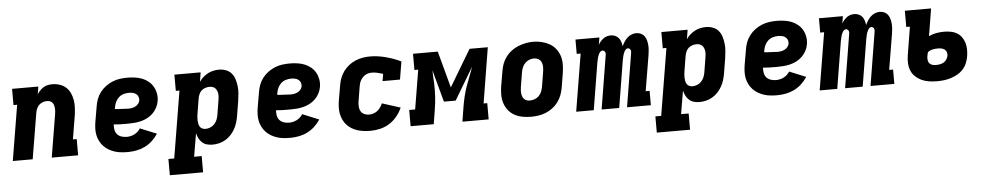

<svg xmlns="http://www.w3.org/2000/svg" viewBox="-40 -875 7281 1414"><g transform="rotate(-5 3600.0 -168.0)"><path d="M26 0 94 -410H67V-530H261L252 -474Q262 -489 274 -501.5Q286 -514 301 -523Q316 -532 332.5 -535Q349 -538 365 -538Q394 -538 420.5 -529Q447 -520 466.5 -502Q486 -484 497 -459.5Q508 -435 512.5 -408Q517 -381 515.5 -352Q514 -323 510 -295L481 -120H509V0H314L366 -314Q368 -326 369 -337.5Q370 -349 369 -360.5Q368 -372 365 -382.5Q362 -393 355 -401.5Q348 -410 337.5 -414Q327 -418 315 -418Q300 -418 285 -413Q270 -408 258 -397Q246 -386 239.5 -371.5Q233 -357 230 -342L173 0Z M877 8Q851 8 826.5 5.5Q802 3 779 -4.5Q756 -12 735.5 -24Q715 -36 699 -53Q683 -70 672 -91Q661 -112 656 -136Q651 -160 652 -185Q653 -210 657 -235L676 -345Q680 -373 690 -400Q700 -427 718 -450.5Q736 -474 760 -491.5Q784 -509 811 -520Q838 -531 866 -534.5Q894 -538 921 -538Q949 -538 977 -534Q1005 -530 1030 -520Q1055 -510 1075.5 -493Q1096 -476 1109 -453Q1122 -430 1127 -402.5Q1132 -375 1127 -346Q1123 -322 1111 -299Q1099 -276 1080.5 -258Q1062 -240 1039 -228Q1016 -216 991.5 -210Q967 -204 943 -202Q919 -200 895 -200Q869 -200 842.5 -200.5Q816 -201 790 -204Q788 -184 791.5 -164.5Q795 -145 807 -131Q819 -117 838 -110.5Q857 -104 877 -104Q891 -104 905.5 -107Q920 -110 934 -117Q948 -124 959.5 -134.5Q971 -145 979 -158L1101 -108Q1083 -80 1057.5 -56.5Q1032 -33 1002 -18.5Q972 -4 940 2Q908 8 877 8ZM908 -310Q921 -310 934.5 -312.5Q948 -315 960.5 -321.5Q973 -328 982 -339.5Q991 -351 993 -364Q995 -379 989.5 -392Q984 -405 973.5 -412.5Q963 -420 949 -423Q935 -426 921 -426Q901 -426 881 -420Q861 -414 845.5 -399.5Q830 -385 821.5 -366Q813 -347 810 -327L808 -316Q821 -314 833.5 -313.5Q846 -313 858.5 -312.5Q871 -312 883.5 -311Q896 -310 908 -310Z M1169 205V85H1212L1294 -410H1267V-530H1461L1450 -461Q1462 -479 1479 -494Q1496 -509 1515 -519Q1534 -529 1555 -533.5Q1576 -538 1597 -538Q1624 -538 1649 -528.5Q1674 -519 1690 -499.5Q1706 -480 1713.5 -455Q1721 -430 1724 -403.5Q1727 -377 1724.5 -349.5Q1722 -322 1718 -295L1700 -185Q1696 -161 1688.5 -137Q1681 -113 1668.5 -90.5Q1656 -68 1638 -49Q1620 -30 1598 -17Q1576 -4 1551.5 2Q1527 8 1503 8Q1481 8 1461 2.5Q1441 -3 1426 -16.5Q1411 -30 1402 -48Q1393 -66 1388 -86L1359 85H1415V205ZM1461 -112Q1478 -112 1495.5 -119Q1513 -126 1526 -139.5Q1539 -153 1546 -170Q1553 -187 1556 -204L1574 -314Q1576 -326 1577 -338.5Q1578 -351 1576.5 -362.5Q1575 -374 1570.5 -384.5Q1566 -395 1558.5 -403Q1551 -411 1539.5 -414.5Q1528 -418 1516 -418Q1501 -418 1485.5 -413Q1470 -408 1458 -397.5Q1446 -387 1439.5 -372Q1433 -357 1430 -342L1412 -232Q1410 -219 1408.5 -206Q1407 -193 1407.5 -180.5Q1408 -168 1410.5 -155.5Q1413 -143 1419 -133Q1425 -123 1436.5 -117.5Q1448 -112 1461 -112Z M2077 8Q2051 8 2026.5 5.5Q2002 3 1979 -4.5Q1956 -12 1935.5 -24Q1915 -36 1899 -53Q1883 -70 1872 -91Q1861 -112 1856 -136Q1851 -160 1852 -185Q1853 -210 1857 -235L1876 -345Q1880 -373 1890 -400Q1900 -427 1918 -450.5Q1936 -474 1960 -491.5Q1984 -509 2011 -520Q2038 -531 2066 -534.5Q2094 -538 2121 -538Q2149 -538 2177 -534Q2205 -530 2230 -520Q2255 -510 2275.5 -493Q2296 -476 2309 -453Q2322 -430 2327 -402.5Q2332 -375 2327 -346Q2323 -322 2311 -299Q2299 -276 2280.5 -258Q2262 -240 2239 -228Q2216 -216 2191.5 -210Q2167 -204 2143 -202Q2119 -200 2095 -200Q2069 -200 2042.5 -200.5Q2016 -201 1990 -204Q1988 -184 1991.5 -164.5Q1995 -145 2007 -131Q2019 -117 2038 -110.5Q2057 -104 2077 -104Q2091 -104 2105.5 -107Q2120 -110 2134 -117Q2148 -124 2159.5 -134.5Q2171 -145 2179 -158L2301 -108Q2283 -80 2257.5 -56.5Q2232 -33 2202 -18.5Q2172 -4 2140 2Q2108 8 2077 8ZM2108 -310Q2121 -310 2134.5 -312.5Q2148 -315 2160.5 -321.5Q2173 -328 2182 -339.5Q2191 -351 2193 -364Q2195 -379 2189.5 -392Q2184 -405 2173.5 -412.5Q2163 -420 2149 -423Q2135 -426 2121 -426Q2101 -426 2081 -420Q2061 -414 2045.5 -399.5Q2030 -385 2021.5 -366Q2013 -347 2010 -327L2008 -316Q2021 -314 2033.5 -313.5Q2046 -313 2058.5 -312.5Q2071 -312 2083.5 -311Q2096 -310 2108 -310Z M2670 8Q2645 8 2621 5Q2597 2 2574 -5Q2551 -12 2531 -24.5Q2511 -37 2495.5 -54Q2480 -71 2470 -92.5Q2460 -114 2455.5 -137.5Q2451 -161 2452 -185.5Q2453 -210 2457 -235L2476 -345Q2480 -372 2490 -398.5Q2500 -425 2517 -448Q2534 -471 2557 -489Q2580 -507 2606.5 -518Q2633 -529 2660 -533.5Q2687 -538 2715 -538Q2745 -538 2774.5 -533.5Q2804 -529 2832 -521.5Q2860 -514 2887.5 -504Q2915 -494 2941 -481L2919 -349H2790L2799 -402Q2779 -408 2758.5 -413Q2738 -418 2717 -418Q2705 -418 2693 -415.5Q2681 -413 2670 -407Q2659 -401 2650 -391.5Q2641 -382 2634.5 -371.5Q2628 -361 2624.5 -349Q2621 -337 2619 -326L2601 -216Q2598 -197 2599 -177.5Q2600 -158 2609 -142.5Q2618 -127 2634.5 -119.5Q2651 -112 2670 -112Q2686 -112 2702 -117Q2718 -122 2731.5 -132.5Q2745 -143 2754.5 -157Q2764 -171 2771 -186L2906 -143Q2891 -109 2866.5 -79Q2842 -49 2810 -29Q2778 -9 2742 -0.5Q2706 8 2670 8Z M2967 0V-120H3011L3059 -410H3031V-530H3214L3287 -259L3449 -530H3584L3517 -120H3544V0H3350L3367 -106Q3373 -143 3381.5 -179.5Q3390 -216 3402.5 -252.5Q3415 -289 3429.5 -325Q3444 -361 3456 -397L3314 -159H3227L3163 -396Q3163 -381 3163.5 -366Q3164 -351 3165 -336L3167 -300Q3169 -252 3166 -203Q3163 -154 3155 -106L3138 0Z M3856 8Q3824 8 3793 2Q3762 -4 3735.5 -18.5Q3709 -33 3690 -57Q3671 -81 3661.5 -110Q3652 -139 3652 -171Q3652 -203 3657 -235L3676 -345Q3680 -373 3690 -399.5Q3700 -426 3717.5 -449.5Q3735 -473 3759 -491Q3783 -509 3810 -519.5Q3837 -530 3864.5 -535.5Q3892 -541 3920 -541Q3952 -541 3982.5 -533.5Q4013 -526 4039.5 -511.5Q4066 -497 4085 -473Q4104 -449 4113.5 -420Q4123 -391 4123 -359Q4123 -327 4118 -295L4100 -185Q4095 -157 4085 -130.5Q4075 -104 4057.5 -80.5Q4040 -57 4016 -39Q3992 -21 3965.5 -10.5Q3939 0 3911 4Q3883 8 3856 8ZM3859 -112Q3877 -112 3894.5 -118.5Q3912 -125 3925.5 -138.5Q3939 -152 3946 -169.5Q3953 -187 3956 -204L3974 -314Q3977 -333 3977 -351Q3977 -369 3970 -385Q3963 -401 3948 -409.5Q3933 -418 3914 -418Q3897 -418 3879.5 -411Q3862 -404 3849 -390.5Q3836 -377 3829 -360Q3822 -343 3819 -326L3801 -216Q3799 -204 3798.5 -191.5Q3798 -179 3799.5 -167.5Q3801 -156 3805 -145.5Q3809 -135 3817 -127Q3825 -119 3836 -115.5Q3847 -112 3859 -112Z M4191 0 4261 -424H4232V-530H4409L4400 -476Q4407 -489 4417 -500.5Q4427 -512 4439 -521Q4451 -530 4465.5 -534Q4480 -538 4493 -538Q4511 -538 4526.5 -531Q4542 -524 4552 -511.5Q4562 -499 4567 -483Q4572 -467 4574 -450Q4581 -466 4591 -482Q4601 -498 4615 -511Q4629 -524 4646.5 -531Q4664 -538 4681 -538Q4700 -538 4716 -530.5Q4732 -523 4742 -509Q4752 -495 4756.5 -478Q4761 -461 4762.5 -443Q4764 -425 4762.5 -406.5Q4761 -388 4758 -369L4714 -106H4743V0H4567L4631 -391Q4632 -398 4632.5 -405Q4633 -412 4630.5 -418Q4628 -424 4622.5 -428Q4617 -432 4610 -432Q4602 -432 4595.5 -425.5Q4589 -419 4585 -411.5Q4581 -404 4578 -396Q4575 -388 4573 -380Q4571 -372 4569.5 -364Q4568 -356 4566 -348L4509 0H4379L4443 -391Q4445 -398 4445 -405Q4445 -412 4442.5 -418Q4440 -424 4434.5 -428Q4429 -432 4423 -432Q4414 -432 4407.5 -425.5Q4401 -419 4397 -411.5Q4393 -404 4390 -396Q4387 -388 4385 -380Q4383 -372 4381.5 -364Q4380 -356 4378 -348L4321 0Z M4769 205V85H4812L4894 -410H4867V-530H5061L5050 -461Q5062 -479 5079 -494Q5096 -509 5115 -519Q5134 -529 5155 -533.5Q5176 -538 5197 -538Q5224 -538 5249 -528.5Q5274 -519 5290 -499.5Q5306 -480 5313.5 -455Q5321 -430 5324 -403.5Q5327 -377 5324.5 -349.5Q5322 -322 5318 -295L5300 -185Q5296 -161 5288.5 -137Q5281 -113 5268.5 -90.5Q5256 -68 5238 -49Q5220 -30 5198 -17Q5176 -4 5151.5 2Q5127 8 5103 8Q5081 8 5061 2.5Q5041 -3 5026 -16.5Q5011 -30 5002 -48Q4993 -66 4988 -86L4959 85H5015V205ZM5061 -112Q5078 -112 5095.5 -119Q5113 -126 5126 -139.5Q5139 -153 5146 -170Q5153 -187 5156 -204L5174 -314Q5176 -326 5177 -338.5Q5178 -351 5176.5 -362.5Q5175 -374 5170.5 -384.5Q5166 -395 5158.5 -403Q5151 -411 5139.5 -414.5Q5128 -418 5116 -418Q5101 -418 5085.5 -413Q5070 -408 5058 -397.5Q5046 -387 5039.5 -372Q5033 -357 5030 -342L5012 -232Q5010 -219 5008.5 -206Q5007 -193 5007.5 -180.5Q5008 -168 5010.5 -155.5Q5013 -143 5019 -133Q5025 -123 5036.5 -117.5Q5048 -112 5061 -112Z M5677 8Q5651 8 5626.5 5.5Q5602 3 5579 -4.5Q5556 -12 5535.5 -24Q5515 -36 5499 -53Q5483 -70 5472 -91Q5461 -112 5456 -136Q5451 -160 5452 -185Q5453 -210 5457 -235L5476 -345Q5480 -373 5490 -400Q5500 -427 5518 -450.5Q5536 -474 5560 -491.5Q5584 -509 5611 -520Q5638 -531 5666 -534.5Q5694 -538 5721 -538Q5749 -538 5777 -534Q5805 -530 5830 -520Q5855 -510 5875.5 -493Q5896 -476 5909 -453Q5922 -430 5927 -402.5Q5932 -375 5927 -346Q5923 -322 5911 -299Q5899 -276 5880.5 -258Q5862 -240 5839 -228Q5816 -216 5791.5 -210Q5767 -204 5743 -202Q5719 -200 5695 -200Q5669 -200 5642.5 -200.5Q5616 -201 5590 -204Q5588 -184 5591.5 -164.5Q5595 -145 5607 -131Q5619 -117 5638 -110.5Q5657 -104 5677 -104Q5691 -104 5705.5 -107Q5720 -110 5734 -117Q5748 -124 5759.5 -134.5Q5771 -145 5779 -158L5901 -108Q5883 -80 5857.5 -56.5Q5832 -33 5802 -18.5Q5772 -4 5740 2Q5708 8 5677 8ZM5708 -310Q5721 -310 5734.5 -312.5Q5748 -315 5760.5 -321.5Q5773 -328 5782 -339.5Q5791 -351 5793 -364Q5795 -379 5789.5 -392Q5784 -405 5773.5 -412.5Q5763 -420 5749 -423Q5735 -426 5721 -426Q5701 -426 5681 -420Q5661 -414 5645.5 -399.5Q5630 -385 5621.5 -366Q5613 -347 5610 -327L5608 -316Q5621 -314 5633.5 -313.5Q5646 -313 5658.5 -312.5Q5671 -312 5683.5 -311Q5696 -310 5708 -310Z M5991 0 6061 -424H6032V-530H6209L6200 -476Q6207 -489 6217 -500.5Q6227 -512 6239 -521Q6251 -530 6265.5 -534Q6280 -538 6293 -538Q6311 -538 6326.5 -531Q6342 -524 6352 -511.5Q6362 -499 6367 -483Q6372 -467 6374 -450Q6381 -466 6391 -482Q6401 -498 6415 -511Q6429 -524 6446.5 -531Q6464 -538 6481 -538Q6500 -538 6516 -530.5Q6532 -523 6542 -509Q6552 -495 6556.5 -478Q6561 -461 6562.5 -443Q6564 -425 6562.5 -406.5Q6561 -388 6558 -369L6514 -106H6543V0H6367L6431 -391Q6432 -398 6432.5 -405Q6433 -412 6430.5 -418Q6428 -424 6422.5 -428Q6417 -432 6410 -432Q6402 -432 6395.5 -425.5Q6389 -419 6385 -411.5Q6381 -404 6378 -396Q6375 -388 6373 -380Q6371 -372 6369.5 -364Q6368 -356 6366 -348L6309 0H6179L6243 -391Q6245 -398 6245 -405Q6245 -412 6242.5 -418Q6240 -424 6234.5 -428Q6229 -432 6223 -432Q6214 -432 6207.5 -425.5Q6201 -419 6197 -411.5Q6193 -404 6190 -396Q6187 -388 6185 -380Q6183 -372 6181.5 -364Q6180 -356 6178 -348L6121 0Z M6858 8Q6858 8 6858 8Q6858 8 6858 8Q6828 8 6799 3.5Q6770 -1 6745 -12.5Q6720 -24 6699.5 -43Q6679 -62 6668.5 -87.5Q6658 -113 6656.5 -142.5Q6655 -172 6660 -201L6694 -410H6667V-530H6861L6828 -328Q6855 -341 6883.5 -346Q6912 -351 6941 -351Q6966 -351 6990.5 -346.5Q7015 -342 7035.5 -330Q7056 -318 7070 -298.5Q7084 -279 7091 -256Q7098 -233 7098.5 -208Q7099 -183 7095 -157Q7091 -132 7081 -107Q7071 -82 7052.5 -61.5Q7034 -41 7010 -27.5Q6986 -14 6960.5 -6Q6935 2 6909.5 5Q6884 8 6858 8ZM6860 -112Q6875 -112 6889.5 -114.5Q6904 -117 6917.5 -124.5Q6931 -132 6939.5 -145.5Q6948 -159 6951 -173Q6953 -186 6949 -199Q6945 -212 6934.5 -219.5Q6924 -227 6911 -229.5Q6898 -232 6884 -232Q6873 -232 6862.5 -231Q6852 -230 6841 -227Q6830 -224 6819.5 -218Q6809 -212 6807 -201L6803 -181Q6801 -168 6802.5 -154Q6804 -140 6812 -130Q6820 -120 6833 -116Q6846 -112 6860 -112Z"/></g></svg>

Font: Iosevka Slab Heavy Extended
Style: Italic
Weight: 900
Width: 7
Italic angle: -9°
Monospace: yes
Designer: Belleve Invis
Foundry: Belleve Invis
Version: Version 11.1.0; ttfautohint (v1.8.3)